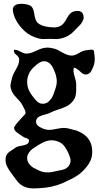

<svg xmlns="http://www.w3.org/2000/svg" viewBox="-20 -749 543 1032"><path d="M376 -687.5Q386.7 -690.4 396.5 -690.4Q418.9 -690.4 425.8 -673.8Q429.7 -665 429.7 -655.3Q429.7 -645.5 423.8 -634.8Q418 -624 412.1 -617.2Q406.2 -610.4 393.6 -598.1Q380.9 -585.9 376 -580.1Q352.5 -554.7 314.5 -543.9Q299.8 -539.1 282.2 -539.1Q277.3 -539.1 266.1 -539.6Q254.9 -540 248 -540Q241.2 -540 230 -539.6Q218.8 -539.1 213.9 -539.1Q199.2 -539.1 184.6 -543Q140.6 -555.7 113.3 -581.1Q63.5 -627 50.8 -681.6Q48.8 -691.4 48.8 -695.3Q48.8 -728.5 94.7 -728.5Q118.2 -728.5 138.7 -720.7Q159.2 -712.9 164.1 -675.8Q168.9 -638.7 182.6 -626Q201.2 -608.4 244.1 -603.5Q263.7 -601.6 270.5 -601.6Q288.1 -601.6 304.7 -609.4Q322.3 -618.2 338.9 -649.9Q355.5 -681.6 376 -687.5ZM283.2 8.8Q270.5 4.9 255.9 4.9Q226.6 4.9 183.6 32.2Q163.1 44.9 154.3 51.3Q145.5 57.6 135.7 71.3Q126 85 126 100.6V103.5Q127 120.1 137.7 133.3Q148.4 146.5 159.7 152.8Q170.9 159.2 192.4 168.9Q212.9 177.7 236.3 177.7Q256.8 177.7 286.1 169.9Q289.1 168.9 299.3 167Q309.6 165 313 164.6Q316.4 164.1 324.2 161.1Q332 158.2 335.9 155.8Q339.8 153.3 344.7 148.4Q349.6 143.6 353.5 136.7Q359.4 125 359.4 114.3Q359.4 101.6 348.6 76.2Q335 46.9 321.3 31.2Q307.6 15.6 283.2 8.8ZM227.5 -418.9Q223.6 -419.9 216.8 -419.9Q193.4 -419.9 160.2 -386.7Q128.9 -356.4 126 -314.5V-305.7Q126 -271.5 150.4 -238.3Q175.8 -203.1 189.5 -196.3Q198.2 -191.4 209 -191.4H214.8Q232.4 -193.4 245.1 -206.5Q257.8 -219.7 263.2 -231.9Q268.6 -244.1 276.4 -267.6Q285.2 -293 285.2 -311.5Q285.2 -332 276.4 -357.4Q268.6 -377 264.6 -385.3Q260.7 -393.6 251 -404.3Q241.2 -415 227.5 -418.9ZM377 -385.7Q375 -378.9 375 -367.2Q375 -355.5 382.3 -333Q389.6 -310.5 389.6 -294.9V-293Q389.6 -288.1 389.6 -274.4Q389.6 -260.7 389.2 -254.9Q388.7 -249 387.2 -239.3Q385.7 -229.5 381.8 -221.7Q377.9 -213.9 372.1 -206.1Q357.4 -187.5 338.9 -178.2Q320.3 -168.9 293.9 -160.6Q267.6 -152.3 251 -143.6Q240.2 -137.7 220.2 -132.8Q200.2 -127.9 188.5 -121.1Q176.8 -114.3 173.8 -98.6V-94.7Q173.8 -73.2 207 -59.6Q227.5 -50.8 245.1 -50.8Q257.8 -50.8 283.2 -56.2Q308.6 -61.5 323.2 -61.5Q335 -61.5 346.7 -58.6Q376 -51.8 387.7 -48.3Q399.4 -44.9 418 -34.7Q436.5 -24.4 450.2 -8.8Q475.6 20.5 475.6 64.5V72.3Q474.6 111.3 448.2 144.5Q421.9 177.7 394.5 195.3Q367.2 212.9 316.4 235.4Q259.8 259.8 188.5 262.7Q177.7 263.7 158.2 263.7Q128.9 263.7 105.5 252Q88.9 243.2 79.6 232.9Q70.3 222.7 55.7 202.1Q51.8 196.3 42.5 184.1Q33.2 171.9 29.3 165.5Q25.4 159.2 20 149.4Q14.6 139.6 12.2 130.4Q9.8 121.1 9.8 111.3Q9.8 101.6 10.7 96.7Q12.7 86.9 18.6 79.1Q24.4 71.3 29.8 67.4Q35.2 63.5 45.9 56.6Q56.6 49.8 61.5 45.9Q71.3 38.1 90.8 35.2Q110.4 32.2 122.6 26.9Q134.8 21.5 135.7 7.8V6.8Q135.7 0 130.4 -2.9Q125 -5.9 116.7 -8.3Q108.4 -10.7 103.5 -14.6Q97.7 -19.5 83.5 -28.3Q69.3 -37.1 62.5 -44.9Q55.7 -52.7 55.7 -64.5Q67.4 -85 86.9 -105Q106.4 -125 116.2 -136.7Q117.2 -139.6 117.2 -144.5Q117.2 -154.3 101.6 -181.6Q93.8 -198.2 69.3 -223.1Q44.9 -248 39.1 -270.5Q36.1 -281.2 36.1 -289.1Q36.1 -295.9 44.9 -331.1Q48.8 -347.7 65.9 -376.5Q83 -405.3 83 -426.8V-431.6Q82 -442.4 68.4 -453.6Q54.7 -464.8 54.7 -473.6Q54.7 -478.5 55.7 -481.4H61.5Q72.3 -481.4 90.8 -471.2Q109.4 -460.9 122.1 -460.9Q143.6 -460.9 173.3 -475.6Q203.1 -490.2 222.7 -492.2Q227.5 -493.2 236.3 -493.2Q250 -493.2 272.5 -487.3Q287.1 -483.4 314.5 -467.3Q341.8 -451.2 363.3 -450.2H365.2Q381.8 -450.2 404.3 -463.9Q426.8 -477.5 441.4 -478.5Q445.3 -478.5 455.6 -480.5Q465.8 -482.4 470.7 -482.4Q484.4 -482.4 485.4 -472.7Q489.3 -443.4 489.3 -431.6Q489.3 -405.3 477.5 -381.8Q472.7 -371.1 469.7 -365.7Q466.8 -360.4 460 -355Q453.1 -349.6 444.3 -348.6H438.5Q426.8 -348.6 410.2 -365.2Q393.6 -381.8 377 -385.7Z"/></svg>

Font: LPEducational
Style: Medium
Weight: 500
Designer: Based on Essays1743, by John Stracke, which says:

Based on the typeface in a 1743 English translation of the essays of 
Version: Version 001.204